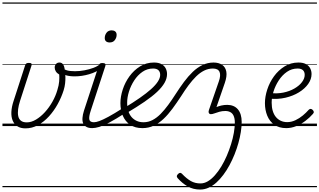

<svg xmlns="http://www.w3.org/2000/svg" viewBox="-20 -1030 2610 1569"><path d="M188 19Q148 19 122 2Q96 -15 83.5 -45Q71 -75 73 -116Q75 -157 91 -205L185 -495Q188 -506 194.5 -511Q201 -516 216 -516Q233 -516 237 -510Q241 -504 237 -493L144 -206Q132 -169 128 -137.5Q124 -106 129 -81.5Q134 -57 151 -43.5Q168 -30 199 -30Q236 -30 274.5 -53Q313 -76 347.5 -114Q382 -152 408.5 -199Q435 -246 449 -295Q461 -333 463.5 -364.5Q466 -396 464 -421Q445 -432 436 -447Q427 -462 427 -478Q427 -495 437.5 -507Q448 -519 466 -519Q488 -519 499 -498Q510 -477 510 -442Q514 -424 514.5 -400Q515 -376 512 -348.5Q509 -321 500 -292Q482 -235 451.5 -179.5Q421 -124 380 -79Q339 -34 290.5 -7.5Q242 19 188 19ZM0 490H576V500H0ZM0 -20H576V0H0ZM0 -505H576V-500H0ZM0 -1010H576V-1000H0Z M591 -406Q548 -406 519 -415Q490 -424 465 -441Q457 -447 457 -454.5Q457 -462 461.5 -468.5Q466 -475 473 -477.5Q480 -480 486 -475Q503 -462 527.5 -455Q552 -448 593 -448Q631 -448 670.5 -455.5Q710 -463 743.5 -475.5Q777 -488 796 -505Q804 -512 811 -507Q818 -502 819 -492Q820 -482 809 -473Q769 -441 709 -423.5Q649 -406 591 -406ZM576 490V500ZM576 -20V0ZM576 -505V-500ZM576 -1010V-1000Z M734 17Q705 17 686.5 7Q668 -3 660 -21.5Q652 -40 654 -66.5Q656 -93 666 -125L787 -494Q791 -506 797 -510.5Q803 -515 817 -515Q833 -515 839 -509Q845 -503 841 -491L721 -124Q705 -75 710 -53Q715 -31 748 -31Q758 -31 762.5 -23.5Q767 -16 765.5 -7Q764 2 756 9.5Q748 17 734 17ZM876 -683Q858 -683 847 -692Q836 -701 836 -719Q836 -743 850.5 -762.5Q865 -782 893 -782Q910 -782 921.5 -773Q933 -764 933 -745Q933 -722 918.5 -702.5Q904 -683 876 -683ZM576 490H901V500H576ZM576 -20H901V0H576ZM576 -505H901V-500H576ZM576 -1010H901V-1000H576Z M733 17Q723 17 718 9.5Q713 2 714.5 -7Q716 -16 724.5 -23.5Q733 -31 748 -31Q765 -31 792.5 -41Q820 -51 865.5 -75.5Q911 -100 980 -144Q989 -149 996 -146Q1003 -143 1007 -135Q1011 -127 1009 -118Q1007 -109 998 -103Q925 -56 875 -29.5Q825 -3 791.5 7Q758 17 733 17ZM901 490V500ZM901 -20V0ZM901 -505V-500ZM901 -1010V-1000Z M997 -149Q1068 -192 1122.5 -230Q1177 -268 1214 -301Q1251 -334 1270 -363.5Q1289 -393 1289 -418Q1289 -443 1274.5 -456.5Q1260 -470 1231 -470Q1183 -470 1144 -443Q1105 -416 1077 -373Q1049 -330 1034 -282Q1019 -234 1019 -191Q1019 -153 1028.5 -123Q1038 -93 1055.5 -73Q1073 -53 1097.5 -42Q1122 -31 1152 -31Q1162 -31 1166 -23.5Q1170 -16 1168 -6.5Q1166 3 1159.5 10Q1153 17 1144 17Q1084 17 1044 -10Q1004 -37 984 -83.5Q964 -130 964 -187Q964 -240 983 -298.5Q1002 -357 1038 -406.5Q1074 -456 1124.5 -487.5Q1175 -519 1238 -519Q1276 -519 1299.5 -506Q1323 -493 1334 -471.5Q1345 -450 1345 -425Q1345 -389 1324.5 -353Q1304 -317 1263.5 -279Q1223 -241 1161 -198.5Q1099 -156 1015 -106ZM901 490H1389V500H901ZM901 -20H1389V0H901ZM901 -505H1389V-500H901ZM901 -1010H1389V-1000H901Z M1144 17Q1131 17 1126.5 10Q1122 3 1123.5 -6.5Q1125 -16 1132.5 -23.5Q1140 -31 1153 -31Q1192 -31 1226.5 -49Q1261 -67 1292.5 -99Q1324 -131 1354.5 -172.5Q1385 -214 1415 -261Q1449 -314 1483.5 -360.5Q1518 -407 1555 -442.5Q1592 -478 1634.5 -498.5Q1677 -519 1726 -519Q1737 -519 1741.5 -511.5Q1746 -504 1745 -494.5Q1744 -485 1737.5 -477.5Q1731 -470 1720 -470Q1682 -470 1648 -453Q1614 -436 1582.5 -405Q1551 -374 1520.5 -333Q1490 -292 1460 -244Q1424 -189 1389 -141.5Q1354 -94 1316.5 -58.5Q1279 -23 1236.5 -3Q1194 17 1144 17ZM1388 490H1426V500H1388ZM1388 -20H1426V0H1388ZM1388 -505H1426V-500H1388ZM1388 -1010H1426V-1000H1388Z M1955 -33Q1955 5 1948 49Q1941 93 1928 139.5Q1915 186 1896.5 232Q1878 278 1855 320.5Q1832 363 1805 399Q1778 435 1748 462Q1718 489 1684.5 504Q1651 519 1616 519Q1558 519 1513 493Q1468 467 1431 425Q1424 416 1425 408Q1426 400 1437 390Q1446 382 1453 382.5Q1460 383 1467 390Q1505 430 1539.5 449.5Q1574 469 1618 469Q1649 469 1678.5 451.5Q1708 434 1736 402.5Q1764 371 1788.5 330.5Q1813 290 1833 243.5Q1853 197 1868 149Q1883 101 1891 55.5Q1899 10 1899 -29Q1899 -47 1896 -61.5Q1893 -76 1887 -88Q1881 -100 1871.5 -107.5Q1862 -115 1849.5 -119Q1837 -123 1822 -123Q1795 -123 1772.5 -116.5Q1750 -110 1732.5 -103.5Q1715 -97 1703 -97Q1692 -97 1687 -106.5Q1682 -116 1687 -130L1768 -364Q1786 -415 1774 -442.5Q1762 -470 1719 -470Q1707 -470 1702 -477.5Q1697 -485 1698 -494.5Q1699 -504 1706 -511.5Q1713 -519 1724 -519Q1768 -519 1795.5 -500Q1823 -481 1829.5 -444Q1836 -407 1817 -352L1749 -155Q1768 -163 1790 -168Q1812 -173 1837 -173Q1864 -173 1886 -164Q1908 -155 1923.5 -137Q1939 -119 1947 -93Q1955 -67 1955 -33ZM1426 490H2082V500H1426ZM1426 -20H2082V0H1426ZM1426 -505H2082V-500H1426ZM1426 -1010H2082V-1000H1426Z M2319 17Q2261 17 2222 -10.5Q2183 -38 2164 -84.5Q2145 -131 2145 -187Q2145 -240 2164 -298.5Q2183 -357 2219 -406.5Q2255 -456 2305.5 -487.5Q2356 -519 2419 -519Q2457 -519 2480.5 -506Q2504 -493 2515 -471.5Q2526 -450 2526 -425Q2526 -383 2498.5 -344Q2471 -305 2423 -275.5Q2375 -246 2313 -231.5Q2251 -217 2182 -224L2186 -270Q2245 -263 2296 -273.5Q2347 -284 2386.5 -307Q2426 -330 2448 -359.5Q2470 -389 2470 -418Q2470 -443 2455.5 -456.5Q2441 -470 2412 -470Q2364 -470 2325 -443Q2286 -416 2258 -373Q2230 -330 2215 -282Q2200 -234 2200 -191Q2200 -153 2209 -123.5Q2218 -94 2234.5 -74Q2251 -54 2274.5 -43Q2298 -32 2327 -32Q2361 -32 2394 -47.5Q2427 -63 2455 -86.5Q2483 -110 2502 -132Q2511 -141 2519.5 -140Q2528 -139 2535 -132Q2542 -125 2544 -117Q2546 -109 2537 -99Q2511 -69 2475.5 -42Q2440 -15 2400 1Q2360 17 2319 17ZM2082 490H2570V500H2082ZM2082 -20H2570V0H2082ZM2082 -505H2570V-500H2082ZM2082 -1010H2570V-1000H2082Z"/></svg>

Font: Playwrite AU VIC Guides
Style: Regular
Weight: 400
Designer: Veronika Burian, José Scaglione
Foundry: TypeTogether
Version: Version 1.003